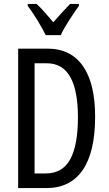

<svg xmlns="http://www.w3.org/2000/svg" viewBox="-20 -963 556 983"><path d="M467 -366Q467 -185 403.5 -92.5Q340 0 217 0H73V-714H223Q342 -714 404.5 -625Q467 -536 467 -366ZM379 -362Q379 -639 220 -639H157V-75H214Q300 -75 339.5 -147.5Q379 -220 379 -362ZM214 -783Q198 -816 173 -857Q148 -898 122 -933V-943H167Q186 -926 208.5 -900.5Q231 -875 253 -849Q279 -879 296.5 -898Q314 -917 339 -943H384V-933Q362 -902 334.5 -860Q307 -818 291 -783Z"/></svg>

Font: Noto Sans Malayalam ExtraCondensed
Style: Regular
Weight: 400
Width: 2
Designer: Jelle Bosma - Monotype Design Team
Foundry: Monotype Imaging Inc.
Version: Version 2.104; ttfautohint (v1.8.4.7-5d5b)